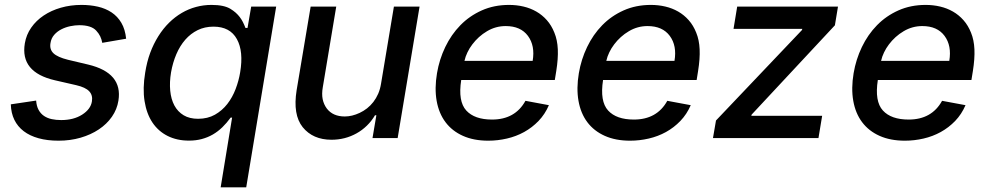

<svg xmlns="http://www.w3.org/2000/svg" viewBox="-20 -573 4105 797"><path d="M130 -155.5Q131.7 -132.1 140.3 -116.7Q148.8 -101.2 162.6 -91.8Q176.5 -82.4 194.6 -78.5Q212.7 -74.6 234 -74.6Q285.5 -74.6 320.7 -96.9Q356.5 -119.7 361.5 -152Q365.8 -177.6 350.3 -194.1Q334.9 -210.6 296.2 -219.5L208.1 -239.7Q62.9 -273.1 83.1 -393.1Q89.1 -429 109.6 -458.3Q130 -487.6 161.2 -508.5Q192.5 -529.5 232.6 -541Q272.7 -552.6 318.5 -552.6Q354.4 -552.6 386.4 -545.3Q418.3 -538 443.2 -521.5Q468 -505 483.8 -478.2Q499.6 -451.3 503.6 -412.3L404.5 -395.2Q402 -409.4 396 -422.1Q389.9 -434.7 379.3 -446Q358.7 -468.4 308.9 -468.4Q291.5 -468.4 271.8 -464.3Q252.1 -460.2 234.7 -451.3Q217.3 -442.5 204.9 -428.3Q192.5 -414.1 189.6 -394.2Q185 -367.9 202.1 -351.7Q219.1 -335.6 262.1 -324.9L345.9 -305Q490.1 -270.6 471.6 -155.5Q465.9 -119 444.6 -88.4Q423.3 -57.9 390.3 -35.9Q357.2 -13.8 314.6 -1.4Q272 11 223 11Q176.5 11 140.1 0.9Q103.7 -9.2 78.5 -28.4Q53.3 -47.6 39.6 -75.6Q25.9 -103.7 24.9 -139.9Z M582.7 -271.7Q589.8 -316.8 603.5 -353.7Q617.2 -390.6 637.4 -422.9Q657.3 -454.5 681.8 -478.7Q706.3 -502.8 734.6 -519.4Q762.8 -535.9 793.9 -544.2Q824.9 -552.6 858 -552.6Q910.2 -552.6 937.1 -535.9Q949.2 -528.4 958.6 -520.1Q968 -511.7 975.3 -502.1Q982.6 -492.5 988.3 -481.4Q994 -470.2 998.9 -457H1007.5L1022.7 -545.5H1126.4L1002.1 204.5H896L943.5 -84.9H937.5Q921.2 -62.5 902.9 -44.7Q884.6 -27 863.5 -14.7Q842.3 -2.5 817.8 4.1Q793.3 10.7 764.2 10.7Q714.5 10.7 675.8 -8.7Q637.1 -28.1 612.7 -64.5Q588.4 -100.9 580.1 -153.2Q571.7 -205.6 582.7 -271.7ZM802.2 -79.9Q842 -79.9 872.2 -96.9Q902.3 -114 923.7 -141.5Q945 -169 958.1 -203.5Q971.2 -237.9 976.9 -272.7Q991.5 -359.7 963.4 -410.5Q935 -462.4 866.1 -462.4Q829.9 -462.4 800.6 -448Q771.3 -433.6 749.1 -408.2Q726.9 -382.8 712 -348Q697.1 -313.2 690 -272.7Q683.2 -231.9 686.6 -196.6Q690 -161.2 703.8 -135.3Q717.7 -109.4 742.2 -94.6Q766.7 -79.9 802.2 -79.9Z M1211.3 -198.5 1269.5 -545.5H1375.7L1320 -211.3Q1315 -183.2 1319.4 -161.4Q1323.9 -139.6 1336.6 -122.5Q1361.9 -89.5 1411.2 -89.5Q1441.1 -89.5 1473 -104.4Q1489 -111.9 1503.6 -123.2Q1518.1 -134.6 1529.8 -149.7Q1541.5 -164.8 1549.9 -183.9Q1558.2 -203.1 1561.8 -226.2L1615.1 -545.5H1721.6L1630.7 0H1526.3L1542.3 -94.5H1536.6Q1522.4 -70.3 1502.8 -51.3Q1483.3 -32.3 1460 -19.4Q1436.8 -6.4 1410.5 0.4Q1384.2 7.1 1356.2 7.1Q1278.8 7.1 1236.5 -45.1Q1195 -96.9 1211.3 -198.5Z M1794 -269.2Q1803.6 -326.3 1828.3 -377.8Q1853 -429.3 1891 -468.2Q1929 -507.1 1979.9 -529.8Q2030.9 -552.6 2093 -552.6Q2124.3 -552.6 2153.1 -545.8Q2181.8 -539.1 2206.3 -525Q2230.8 -511 2250 -489.3Q2269.2 -467.7 2281.2 -437.5Q2293.7 -407.3 2295.5 -368.3Q2297.2 -329.2 2289.1 -278.4L2283 -240.8H1894.5Q1880.7 -152.3 1915.5 -114.3Q1949.9 -76.7 2022.4 -76.7Q2118.3 -76.7 2161.2 -154.5L2258.5 -136.4Q2242.2 -98.7 2215.6 -71Q2188.9 -43.3 2155.7 -25Q2122.5 -6.7 2084.3 2.1Q2046.2 11 2006.7 11Q1946.4 11 1901.6 -9.1Q1856.9 -29.1 1829.4 -65.7Q1801.8 -102.3 1792.6 -154.1Q1783.4 -206 1794 -269.2ZM1908 -320.3H2191.1Q2201.7 -383.2 2171.5 -424Q2141.3 -464.8 2079.2 -464.8Q2037.6 -464.8 2001.8 -443.5Q1983.7 -432.9 1968.2 -418.9Q1952.8 -404.8 1940.7 -388.8Q1928.6 -372.9 1920.3 -355.5Q1911.9 -338.1 1908 -320.3Z M2382.8 -269.2Q2392.4 -326.3 2417.1 -377.8Q2441.8 -429.3 2479.8 -468.2Q2517.8 -507.1 2568.7 -529.8Q2619.7 -552.6 2681.8 -552.6Q2713.1 -552.6 2741.8 -545.8Q2770.6 -539.1 2795.1 -525Q2819.6 -511 2838.8 -489.3Q2858 -467.7 2870 -437.5Q2882.5 -407.3 2884.2 -368.3Q2886 -329.2 2877.8 -278.4L2871.8 -240.8H2483.3Q2469.5 -152.3 2504.3 -114.3Q2538.7 -76.7 2611.2 -76.7Q2707 -76.7 2750 -154.5L2847.3 -136.4Q2831 -98.7 2804.3 -71Q2777.7 -43.3 2744.5 -25Q2711.3 -6.7 2673.1 2.1Q2634.9 11 2595.5 11Q2535.2 11 2490.4 -9.1Q2445.7 -29.1 2418.1 -65.7Q2390.6 -102.3 2381.4 -154.1Q2372.2 -206 2382.8 -269.2ZM2496.8 -320.3H2779.8Q2790.5 -383.2 2760.3 -424Q2730.1 -464.8 2668 -464.8Q2626.4 -464.8 2590.6 -443.5Q2572.4 -432.9 2557 -418.9Q2541.5 -404.8 2529.5 -388.8Q2517.4 -372.9 2509.1 -355.5Q2500.7 -338.1 2496.8 -320.3Z M2939.6 0 2952.1 -72.8 3308.9 -448.2 3310.4 -453.1H3024.9L3040.1 -545.5H3458.5L3445.7 -468L3100.1 -97.3L3098.7 -92.3H3392.8L3377.5 0Z M3523.4 -269.2Q3533 -326.3 3557.7 -377.8Q3582.4 -429.3 3620.4 -468.2Q3658.4 -507.1 3709.3 -529.8Q3760.3 -552.6 3822.4 -552.6Q3853.7 -552.6 3882.5 -545.8Q3911.2 -539.1 3935.7 -525Q3960.2 -511 3979.4 -489.3Q3998.6 -467.7 4010.7 -437.5Q4023.1 -407.3 4024.9 -368.3Q4026.6 -329.2 4018.5 -278.4L4012.4 -240.8H3623.9Q3610.1 -152.3 3644.9 -114.3Q3679.3 -76.7 3751.8 -76.7Q3847.7 -76.7 3890.6 -154.5L3987.9 -136.4Q3971.6 -98.7 3945 -71Q3918.3 -43.3 3885.1 -25Q3851.9 -6.7 3813.7 2.1Q3775.6 11 3736.2 11Q3675.8 11 3631 -9.1Q3586.3 -29.1 3558.8 -65.7Q3531.2 -102.3 3522 -154.1Q3512.8 -206 3523.4 -269.2ZM3637.4 -320.3H3920.5Q3931.1 -383.2 3900.9 -424Q3870.7 -464.8 3808.6 -464.8Q3767 -464.8 3731.2 -443.5Q3713.1 -432.9 3697.6 -418.9Q3682.2 -404.8 3670.1 -388.8Q3658 -372.9 3649.7 -355.5Q3641.3 -338.1 3637.4 -320.3Z"/></svg>

Font: Inter P Medium
Style: Italic
Weight: 500
Italic angle: 9.39999°
Designer: Rasmus Andersson
Foundry: rsms
Version: Version 3.018;git-588b23468